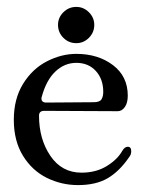

<svg xmlns="http://www.w3.org/2000/svg" viewBox="-20 -536 420 556"><path d="M201 -380Q264 -380 307 -347.5Q350 -315 350 -259Q350 -238 341.5 -226Q333 -214 321 -214L108 -215Q93 -215 93 -201Q93 -133 126 -84.5Q159 -36 216 -36Q258 -36 289 -55Q320 -74 334 -99Q341 -111 350 -111Q360 -111 360 -98Q360 -88 354 -81Q326 -40 292 -20Q258 0 206 0Q158 0 115.5 -21Q73 -42 46.5 -85Q20 -128 20 -189Q20 -250 47 -293.5Q74 -337 116 -358.5Q158 -380 201 -380ZM100 -251Q100 -239 114 -239L251 -240Q269 -240 274 -248.5Q279 -257 279 -270Q279 -307 257.5 -330.5Q236 -354 201 -354Q167 -354 140.5 -329Q114 -304 101 -256Q100 -254 100 -251ZM148 -464Q148 -485 163.5 -500.5Q179 -516 201 -516Q222 -516 237.5 -500.5Q253 -485 253 -464Q253 -442 237.5 -426.5Q222 -411 201 -411Q179 -411 163.5 -426.5Q148 -442 148 -464Z"/></svg>

Font: Hina Mincho
Style: Regular
Weight: 400
Designer: satsuyako
Foundry: satsuyako
Version: Version 1.100